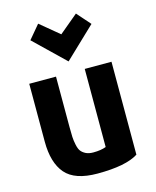

<svg xmlns="http://www.w3.org/2000/svg" viewBox="-125 -922 831 1026"><g transform="rotate(-15 290.0 -409.0)"><path d="M512 -25Q444 19 286 19Q161 19 109 -41.5Q57 -102 57 -219V-539H205V-262Q205 -226 206 -205.5Q207 -185 212 -161Q217 -137 226 -125Q235 -113 251.5 -104.5Q268 -96 293 -96Q336 -96 364 -107V-539H512ZM186 -837 291 -750 395 -837 461 -762 291 -600 123 -762Z"/></g></svg>

Font: Repo
Style: Bold
Weight: 700
Designer: Stefan Peev
Foundry: Context Ltd
Version: Version 001.000